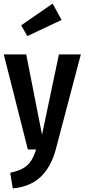

<svg xmlns="http://www.w3.org/2000/svg" viewBox="-20 -832 471 1069"><path d="M290 2Q264 98 206 153Q148 208 51 217L37 130Q100 117 131.5 88.5Q163 60 181 0H135L1 -529H126L214 -82L308 -529H430ZM273 -812 323 -721 132 -631 98 -691Z"/></svg>

Font: Fira Sans Extra Condensed Medium
Style: Regular
Weight: 500
Width: 1
Designer: Carrois Corporate & Edenspiekermann AG
Foundry: Carrois Corporate GbR & Edenspiekermann AG
Version: Version 4.203